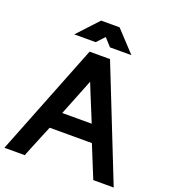

<svg xmlns="http://www.w3.org/2000/svg" viewBox="-158 -995 984 1109"><g transform="rotate(20 334.0 -440.5)"><path d="M122.9 0Q131.2 -21.6 141.5 -46.8Q151.9 -72 162.5 -97.9Q173.2 -123.9 183.9 -149.7Q194.5 -175.5 203.9 -198.2H463.4L544.1 0H669.7L395.9 -689.9H270.3L-2.1 0ZM332.7 -527.9Q345.8 -494.7 357.3 -466.4Q368.8 -438.1 379.6 -411.8Q390.4 -385.5 401.3 -359.2Q412.1 -332.8 424.2 -303H243.2ZM372.4 -753.5H504.1L385.2 -881.2H271.6L153.1 -753.5H284.6L329.2 -801.3Z"/></g></svg>

Font: Saysettha
Style: Regular
Weight: 400
Designer: John M. Durdin
Foundry: Lao Script for Windows
Version: Version 2.201